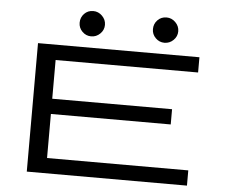

<svg xmlns="http://www.w3.org/2000/svg" viewBox="-55 -866 1109 929"><g transform="rotate(5 500.0 -401.0)"><path d="M108 0V-624H892V-550H200V-362H782V-288H200V-74H886V0ZM361 -679Q336 -679 318 -697Q300 -715 300 -740Q300 -766 317.5 -784Q335 -802 361 -802Q386 -802 404.5 -783.5Q423 -765 423 -740Q423 -715 404.5 -697Q386 -679 361 -679ZM717 -679Q692 -679 674 -697Q656 -715 656 -740Q656 -766 673.5 -784Q691 -802 717 -802Q742 -802 760.5 -783.5Q779 -765 779 -740Q779 -715 760.5 -697Q742 -679 717 -679Z"/></g></svg>

Font: Inconsolata UltraExpanded
Style: Regular
Weight: 400
Width: 9
Monospace: yes
Designer: Raph Levien, Cyreal, Brenton Simpson
Foundry: Raph Levien, Cyreal, Google
Version: Version 3.000; ttfautohint (v1.8.2.53-6de2)